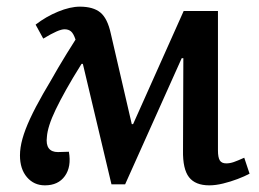

<svg xmlns="http://www.w3.org/2000/svg" viewBox="-20 -543 777 577"><path d="M356 11H315L229 -351H225Q198 -308 179 -274Q160 -240 147.5 -214Q135 -188 128.5 -167.5Q122 -147 121 -132Q118 -109 126.5 -97.5Q135 -86 154 -86L187 -87Q195 -42 175 -14Q155 14 115 14Q82 14 61 -10.5Q40 -35 40 -76Q40 -99 47.5 -126Q55 -153 70.5 -186.5Q86 -220 110 -262Q121 -280 132 -299.5Q143 -319 155 -339.5Q167 -360 180 -381Q193 -402 207 -424Q201 -442 193.5 -448.5Q186 -455 174 -455Q165 -455 150 -448.5Q135 -442 110 -427L87 -469Q118 -493 154.5 -508Q191 -523 220 -523Q260 -523 281.5 -505.5Q303 -488 313 -442L376 -170H380L532 -510H635V-91Q635 -70 640.5 -61Q646 -52 660 -52Q671 -52 682.5 -56Q694 -60 714 -69L730 -21Q715 -13 694 -5Q673 3 650.5 8.5Q628 14 609 14Q567 14 548 -10.5Q529 -35 530 -91L531 -368H526Z"/></svg>

Font: Literata 18pt Medium
Style: Italic
Weight: 500
Italic angle: -2°
Designer: Latin by Veronika Burian and Jose Scaglione. Greek by Irene Vlachou. Cyrillic by Vera Evstafieva
Foundry: TypeTogether
Version: Version 3.103;gftools[0.9.29]